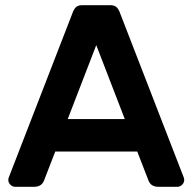

<svg xmlns="http://www.w3.org/2000/svg" viewBox="-20 -720 742 740"><path d="M12 0ZM444 -666 689 -34Q690 -31 690 -27Q690 -16 682 -8Q674 0 663 0H591Q561 0 552 -25L509 -136H193L150 -25Q141 0 111 0H39Q28 0 20 -8Q12 -16 12 -27Q12 -31 13 -34L258 -666Q264 -684 272.5 -692Q281 -700 296 -700H406Q421 -700 429.5 -692Q438 -684 444 -666ZM351 -546 241 -261H461Z"/></svg>

Font: Hezaedrus Medium
Style: Regular
Weight: 500
Designer: Hubert & Fischer
Foundry: Hubert & Fischer
Version: Version 1.10;September 3, 2019;FontCreator 11.5.0.2425 64-bi